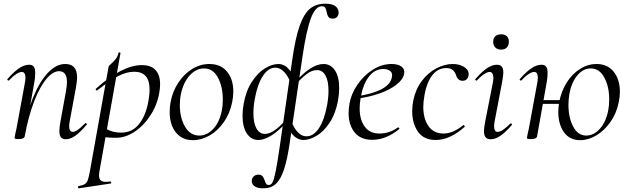

<svg xmlns="http://www.w3.org/2000/svg" viewBox="-20 -746 3407 1041"><path d="M302 -36Q302 -56 308 -89L337 -248Q343 -280 343 -302Q343 -360 300 -360Q267 -360 231.5 -318Q196 -276 165 -196Q134 -116 114 -7L102 -8Q122 -124 157.5 -212.5Q193 -301 238.5 -350Q284 -399 333 -399Q366 -399 382 -381Q398 -363 398 -325Q398 -307 391 -267L358 -89Q355 -74 355 -63Q355 -31 375 -31Q397 -31 441 -77Q443 -79 444 -79Q447 -79 449.5 -75.5Q452 -72 449 -69Q415 -29 388.5 -10Q362 9 337 9Q319 9 310.5 -1.5Q302 -12 302 -36ZM59 2 63 -21Q69 -45 74 -74L115 -297Q118 -312 118 -324Q118 -356 98 -356Q86 -356 67.5 -344Q49 -332 29 -310Q28 -309 26 -309Q23 -309 20.5 -312.5Q18 -316 21 -318Q55 -357 83.5 -376Q112 -395 138 -395Q155 -395 163 -384.5Q171 -374 171 -351Q171 -325 166 -299L114 -7Q113 0 104.5 4Q96 8 82 8Q68 8 63.5 6.5Q59 5 59 2Z M406 263Q428 259 439 252.5Q450 246 455.5 231.5Q461 217 467 185L569 -386Q569 -388 583 -400.5Q597 -413 608 -427Q619 -441 622 -459Q623 -463 628.5 -462Q634 -461 633 -457L520 178Q517 195 517 205Q517 224 526 232Q535 240 555 240Q560 240 578 238H579Q582 238 583 243Q584 248 580 249L408 275Q404 276 403 270Q402 264 406 263ZM522 -8 532 -60Q556 -45 580.5 -36Q605 -27 638 -27Q701 -27 739 -80Q777 -133 788 -220Q791 -241 791 -261Q791 -357 708 -357Q665 -357 620 -333Q575 -309 507 -256L505 -255Q502 -255 499.5 -259.5Q497 -264 500 -265Q642 -393 750 -393Q798 -393 823 -366.5Q848 -340 848 -289Q848 -273 845 -253Q836 -186 800 -127.5Q764 -69 713 -34Q662 1 610 1Q577 1 560.5 -1Q544 -3 522 -8Z M900 -138Q900 -169 905 -193Q916 -251 947 -298Q978 -345 1022 -372Q1066 -399 1115 -399Q1177 -399 1211 -357.5Q1245 -316 1245 -250Q1245 -222 1239 -193Q1227 -132 1194 -84.5Q1161 -37 1116.5 -11.5Q1072 14 1026 14Q967 14 933.5 -28Q900 -70 900 -138ZM1183 -149Q1188 -173 1188 -207Q1188 -276 1161.5 -325.5Q1135 -375 1086 -375Q1043 -375 1008.5 -337Q974 -299 961 -236Q955 -208 955 -176Q955 -108 983 -59.5Q1011 -11 1061 -11Q1103 -11 1137 -48Q1171 -85 1183 -149Z M1345 236Q1345 221 1355 211Q1365 201 1381 201Q1396 201 1403 209Q1410 217 1415 232Q1419 245 1423.5 251Q1428 257 1438 257Q1450 257 1458 241.5Q1466 226 1475 181.5Q1484 137 1497 47L1564 -418Q1581 -539 1604.5 -605.5Q1628 -672 1661 -699Q1694 -726 1744 -726Q1781 -726 1798.5 -712.5Q1816 -699 1816 -678Q1816 -664 1807.5 -654.5Q1799 -645 1785 -645Q1767 -645 1760.5 -654.5Q1754 -664 1751 -681Q1748 -697 1743 -704.5Q1738 -712 1725 -712Q1690 -712 1665.5 -646.5Q1641 -581 1620 -439L1552 21Q1538 118 1520 172.5Q1502 227 1475.5 251Q1449 275 1407 275Q1376 275 1360.5 264Q1345 253 1345 236ZM1295 -119Q1295 -149 1301 -183Q1314 -255 1346.5 -304Q1379 -353 1417.5 -376Q1456 -399 1489 -399Q1546 -399 1577 -315L1562 -276Q1550 -321 1526 -350Q1502 -379 1472 -379Q1434 -379 1404.5 -333Q1375 -287 1361 -207Q1354 -168 1354 -132Q1354 -79 1370.5 -49.5Q1387 -20 1416 -20Q1464 -20 1528 -95L1535 -85Q1490 -35 1451 -11Q1412 13 1381 13Q1342 13 1318.5 -22Q1295 -57 1295 -119ZM1538 -71 1553 -110Q1565 -65 1588.5 -36Q1612 -7 1642 -7Q1681 -7 1710.5 -53Q1740 -99 1754 -179Q1761 -218 1761 -255Q1761 -308 1744.5 -337Q1728 -366 1700 -366Q1671 -366 1644 -345.5Q1617 -325 1586 -291L1580 -301Q1668 -399 1734 -399Q1773 -399 1796 -364.5Q1819 -330 1819 -269Q1819 -239 1813 -203Q1800 -131 1768 -82Q1736 -33 1697 -10Q1658 13 1625 13Q1599 13 1576 -6.5Q1553 -26 1538 -71Z M1870 -133Q1870 -155 1875 -185Q1884 -236 1917 -285.5Q1950 -335 1999.5 -367Q2049 -399 2103 -399Q2139 -399 2157.5 -384.5Q2176 -370 2171 -345Q2165 -314 2127.5 -285.5Q2090 -257 2032.5 -237.5Q1975 -218 1911 -211L1913 -224Q1993 -235 2044 -260Q2095 -285 2104 -324Q2106 -334 2106 -338Q2106 -355 2092 -363.5Q2078 -372 2059 -372Q2011 -372 1979 -329Q1947 -286 1936 -218Q1930 -187 1930 -159Q1930 -97 1957.5 -59.5Q1985 -22 2036 -22Q2093 -22 2137 -55H2139Q2142 -55 2144.5 -52Q2147 -49 2144 -46Q2074 12 1998 12Q1935 12 1902.5 -28.5Q1870 -69 1870 -133Z M2215 -142Q2215 -174 2221 -202Q2233 -262 2267 -307Q2301 -352 2346 -375.5Q2391 -399 2435 -399Q2470 -399 2495.5 -383.5Q2521 -368 2521 -344Q2521 -329 2512.5 -318.5Q2504 -308 2488 -308Q2462 -308 2452 -340Q2448 -354 2435.5 -365.5Q2423 -377 2400 -377Q2353 -377 2323 -337Q2293 -297 2282 -233Q2275 -193 2275 -167Q2275 -103 2303 -62.5Q2331 -22 2385 -22Q2436 -22 2491 -67L2493 -68Q2496 -68 2498.5 -64Q2501 -60 2499 -58Q2419 13 2343 13Q2278 13 2246.5 -31.5Q2215 -76 2215 -142Z M2604 -36Q2604 -51 2611 -89L2652 -297Q2655 -312 2655 -324Q2655 -339 2649.5 -347.5Q2644 -356 2635 -356Q2623 -356 2604.5 -344Q2586 -332 2566 -310Q2565 -309 2563 -309Q2560 -309 2557.5 -312.5Q2555 -316 2558 -318Q2593 -358 2621 -376.5Q2649 -395 2674 -395Q2692 -395 2700.5 -385Q2709 -375 2709 -352Q2709 -338 2702 -299L2662 -89Q2659 -73 2659 -62Q2659 -31 2678 -31Q2702 -31 2746 -75Q2748 -77 2750 -77Q2753 -77 2755 -73.5Q2757 -70 2754 -67Q2720 -28 2693 -9.5Q2666 9 2640 9Q2622 9 2613 -1.5Q2604 -12 2604 -36ZM2654 -520Q2654 -539 2665.5 -549.5Q2677 -560 2697 -560Q2717 -560 2728 -549.5Q2739 -539 2739 -520Q2739 -500 2728 -488.5Q2717 -477 2697 -477Q2677 -477 2665.5 -488.5Q2654 -500 2654 -520Z M3007 -139Q3007 -163 3012 -193Q3023 -251 3052.5 -298Q3082 -345 3124.5 -372Q3167 -399 3214 -399Q3274 -399 3307.5 -357Q3341 -315 3341 -248Q3341 -222 3335 -193Q3323 -132 3290 -85Q3257 -38 3213.5 -12Q3170 14 3126 14Q3068 14 3037.5 -29.5Q3007 -73 3007 -139ZM2837 2 2841 -21Q2847 -45 2852 -74L2893 -297Q2896 -312 2896 -324Q2896 -356 2876 -356Q2864 -356 2845.5 -344Q2827 -332 2807 -310Q2806 -309 2804 -309Q2801 -309 2798.5 -312.5Q2796 -316 2799 -318Q2833 -357 2861.5 -376Q2890 -395 2916 -395Q2933 -395 2941 -384.5Q2949 -374 2949 -351Q2949 -325 2944 -299L2892 -7Q2891 0 2882.5 4Q2874 8 2860 8Q2846 8 2841.5 6.5Q2837 5 2837 2ZM2908 -203H3042L3039 -183H2905ZM3278 -149Q3283 -173 3283 -208Q3283 -276 3256.5 -325.5Q3230 -375 3183 -375Q3141 -375 3109.5 -336.5Q3078 -298 3067 -236Q3062 -204 3062 -178Q3062 -109 3087.5 -60Q3113 -11 3159 -11Q3199 -11 3232.5 -48Q3266 -85 3278 -149Z"/></svg>

Font: Cormorant Garamond
Style: Italic
Weight: 400
Italic angle: -10°
Designer: Christian Thalmann (Catharsis Fonts)
Foundry: Catharsis Fonts
Version: Version 4.000